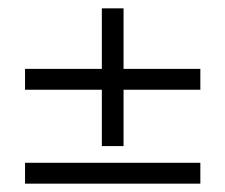

<svg xmlns="http://www.w3.org/2000/svg" viewBox="-20 -502 540 460"><path d="M224 -152V-287H40V-337H224V-482H276V-337H460V-287H276V-152ZM40 -62V-112H460V-62Z"/></svg>

Font: Spectral
Style: Regular
Weight: 400
Designer: Jean-Baptiste Levee
Foundry: Production Type
Version: Version 2.001